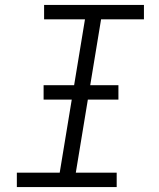

<svg xmlns="http://www.w3.org/2000/svg" viewBox="-20 -755 640 775"><path d="M48 0V-58H221L323 -677H158V-735H561V-677H388L286 -58H451V0ZM156 -353V-411H458V-353Z"/></svg>

Font: Iosevka SS04 Light Extended
Style: Italic
Weight: 300
Width: 7
Italic angle: -9°
Monospace: yes
Designer: Belleve Invis
Foundry: Belleve Invis
Version: Version 19.0.0; ttfautohint (v1.8.4)